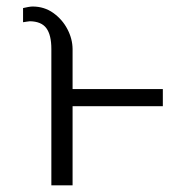

<svg xmlns="http://www.w3.org/2000/svg" viewBox="-20 -558 557 578"><path d="M198.5 0H134.6V-410.5Q134.6 -452.8 119.5 -473.2Q104.4 -493.6 69.6 -494Q67.1 -493.6 59.7 -492.7Q52.2 -491.8 49.4 -491.1V-533.7Q54.7 -535.2 64.1 -536.8Q73.5 -538.4 77.8 -538.4Q113.3 -538.4 140.4 -519Q167.6 -499.6 182.9 -470.3Q198.2 -441.1 198.5 -410.5V-289.8H470.2V-238.3H198.5Z"/></svg>

Font: Inter UI Extra Light
Style: Regular
Weight: 200
Designer: Rasmus Andersson
Foundry: rsms
Version: 3.2;8d6f07862